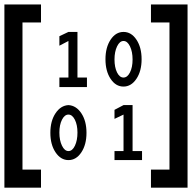

<svg xmlns="http://www.w3.org/2000/svg" viewBox="-20 -744 872 872"><path d="M0 -723.6H166.2V-642.1H82.1V26.2H166.2V108.2H0ZM749.7 -642.1H665.6V-723.6H831.8V108.2H665.6V26.2H749.7ZM290.8 -599H331.8V-391.8H374.9V-348.7H249.7V-391.8H290.8V-557.9L249.7 -536.4V-579.5ZM541 -266.7H582.1V-57.9H625.1V-16.9H500V-57.9H541V-223.6L500 -204.1V-245.1ZM290.8 -266.7Q326.2 -264.6 349.5 -229.5Q372.8 -194.4 372.8 -140.8Q372.8 -87.2 349.5 -52.1Q326.2 -16.9 291 -16.9Q255.9 -16.9 232.3 -52.1Q208.7 -87.2 208.7 -140.8Q208.7 -194.4 232.1 -229.5Q255.4 -264.6 290.8 -266.7ZM290.8 -223.6Q273.3 -223.6 261.5 -200.3Q249.7 -176.9 249.7 -141.8Q249.7 -106.7 261.5 -82.3Q273.3 -57.9 291 -57.9Q308.7 -57.9 320.3 -82.3Q331.8 -106.7 331.8 -141.8Q331.8 -176.9 320 -200.3Q308.2 -223.6 290.8 -223.6ZM541 -599Q576.4 -599 599.7 -563.8Q623.1 -528.7 623.1 -474.9Q623.1 -421 599.5 -385.9Q575.9 -350.8 540.8 -350.8Q505.6 -350.8 482.3 -385.9Q459 -421 459 -474.9Q459 -528.7 482.3 -563.8Q505.6 -599 541 -599ZM541 -557.9Q523.6 -557.9 511.8 -533.6Q500 -509.2 500 -473.8Q500 -438.5 511.5 -415.1Q523.1 -391.8 540.8 -391.8Q558.5 -391.8 570.3 -415.1Q582.1 -438.5 582.1 -473.8Q582.1 -509.2 570.3 -533.6Q558.5 -557.9 541 -557.9Z"/></svg>

Font: FiraCode Nerd Font
Style: Regular
Weight: 400
Designer: Carrois Corporate, Edenspiekermann AG, Nikita Prokopov
Foundry: Carrois Corporate, Edenspiekermann AG, Nikita Prokopov
Version: Version 6.002;Nerd Fonts 2.2.2